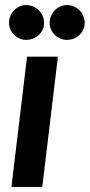

<svg xmlns="http://www.w3.org/2000/svg" viewBox="-20 -736 354 756"><path d="M208 -513 146.5 0H25L86.5 -513ZM153.5 -646Q153.5 -632 148 -619.8Q142.5 -607.5 132.8 -598.5Q123 -589.5 110.2 -584.2Q97.5 -579 83 -579Q69.5 -579 57.2 -584.2Q45 -589.5 35.8 -598.5Q26.5 -607.5 21 -619.8Q15.5 -632 15.5 -646Q15.5 -660.5 21 -673.2Q26.5 -686 35.8 -695.5Q45 -705 57.2 -710.5Q69.5 -716 83 -716Q97.5 -716 110.2 -710.5Q123 -705 132.8 -695.5Q142.5 -686 148 -673.2Q153.5 -660.5 153.5 -646ZM313.5 -646Q313.5 -632 308 -619.8Q302.5 -607.5 293 -598.5Q283.5 -589.5 270.8 -584.2Q258 -579 244 -579Q230 -579 217.5 -584.2Q205 -589.5 195.8 -598.5Q186.5 -607.5 181 -619.8Q175.5 -632 175.5 -646Q175.5 -660.5 181 -673.2Q186.5 -686 195.8 -695.5Q205 -705 217.5 -710.5Q230 -716 244 -716Q258 -716 270.8 -710.5Q283.5 -705 293 -695.5Q302.5 -686 308 -673.2Q313.5 -660.5 313.5 -646Z"/></svg>

Font: Lato 2
Style: Bold Italic
Weight: 700
Italic angle: -7°
Designer: Lukasz Dziedzic with Adam Twardoch and Botio Nikoltchev
Foundry: tyPoland Lukasz Dziedzic
Version: Version 2.015; 2015-08-06; http://www.latofonts.com/